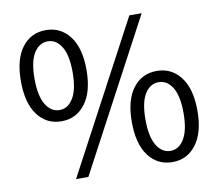

<svg xmlns="http://www.w3.org/2000/svg" viewBox="-76 -758 976 859"><g transform="rotate(-10 412.0 -328.0)"><path d="M184 -254Q116 -254 75.5 -308Q35 -362 35 -462Q35 -561 75.5 -614.5Q116 -668 184 -668Q251 -668 292 -614.5Q333 -561 333 -462Q333 -362 292 -308Q251 -254 184 -254ZM184 -305Q222 -305 246 -344.5Q270 -384 270 -462Q270 -540 246 -578.5Q222 -617 184 -617Q145 -617 121 -578.5Q97 -540 97 -462Q97 -384 121 -344.5Q145 -305 184 -305ZM202 12 564 -668H620L258 12ZM641 12Q573 12 532.5 -42Q492 -96 492 -196Q492 -295 532.5 -348.5Q573 -402 641 -402Q708 -402 749 -348.5Q790 -295 790 -196Q790 -96 749 -42Q708 12 641 12ZM641 -39Q679 -39 703 -78.5Q727 -118 727 -196Q727 -274 703 -312.5Q679 -351 641 -351Q602 -351 578 -312.5Q554 -274 554 -196Q554 -118 578 -78.5Q602 -39 641 -39Z"/></g></svg>

Font: CV Source Sans
Style: Regular
Weight: 400
Designer: Paul D. Hunt
Foundry: Adobe Systems Incorporated
Version: Version 3.001